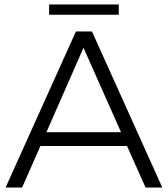

<svg xmlns="http://www.w3.org/2000/svg" viewBox="-20 -840 752 860"><path d="M632 0 549 -186H161L79 0H5L320 -699H392L707 0ZM188 -248H522L354 -626ZM200 -820H512V-774H200Z"/></svg>

Font: Gontserrat Light
Style: Regular
Weight: 300
Designer: Julieta Ulanovsky
Foundry: Julieta Ulanovsky
Version: Version 6.001